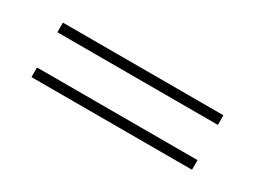

<svg xmlns="http://www.w3.org/2000/svg" viewBox="-27 -615 690 519"><g transform="rotate(30 317.5 -355.0)"><path d="M568 -440V-410H67V-440ZM568 -300V-270H67V-300Z"/></g></svg>

Font: Playfair Display
Style: Bold
Weight: 700
Designer: Claus Eggers Sørensen
Foundry: Claus Eggers Sørensen
Version: Version 1.203